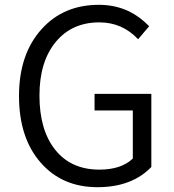

<svg xmlns="http://www.w3.org/2000/svg" viewBox="-20 -765 724 798"><path d="M150 -88Q59 -191 59 -366Q59 -540 153 -644Q244 -745 391 -745Q460 -745 518 -717Q562 -695 600 -656L554 -602Q488 -672 393 -672Q279 -672 212 -591Q144 -509 144 -368Q144 -225 209 -143Q275 -60 393 -60Q484 -60 532 -106V-306H373V-375H609V-71Q528 13 385 13Q239 13 150 -88Z"/></svg>

Font: Noto Sans CJK KR DemiLight
Style: Regular
Weight: 350
Designer: Ryoko NISHIZUKA à€õÀ (kana & ideographs); Paul D. Hunt (Latin, Greek & Cyrillic); Wenlong ZHANG NG  (bopomofo); Sandoll 
Foundry: Adobe Systems Incorporated
Version: Version 1.004 April 21, 2017